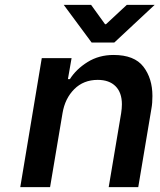

<svg xmlns="http://www.w3.org/2000/svg" viewBox="-20 -766 653 786"><path d="M151 -528H273L258 -442H266Q292 -483 338.5 -512Q385 -541 445 -541Q530 -541 567 -493Q604 -445 604 -373Q604 -343 600 -322L546 0H425L476 -303Q479 -323 479 -339Q479 -387 453 -413Q427 -439 380 -439Q322 -439 284 -401Q246 -363 236 -303L185 0H63ZM353 -746 410 -667H414L499 -746H613L448 -592H355L241 -746Z"/></svg>

Font: Be Vietnam SemiBold
Style: Italic
Weight: 600
Italic angle: -9.556°
Designer: Gabriel Lam
Foundry: TypeRant
Version: Version 3.000